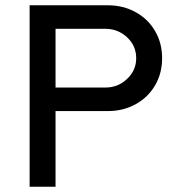

<svg xmlns="http://www.w3.org/2000/svg" viewBox="-20 -706 664 726"><path d="M593 -486Q593 -429 566.5 -383.5Q540 -338 493 -312Q446 -286 388 -286H190V0H92V-686H388Q446 -686 493 -660Q540 -634 566.5 -588.5Q593 -543 593 -486ZM190 -597V-375H379Q426 -375 460.5 -407.5Q495 -440 495 -486Q495 -533 460.5 -565Q426 -597 379 -597Z"/></svg>

Font: Chivo
Style: Regular
Weight: 400
Designer: Hector Gatti
Foundry: Omnibus-Type
Version: Version 1.006; ttfautohint (v1.4.1)